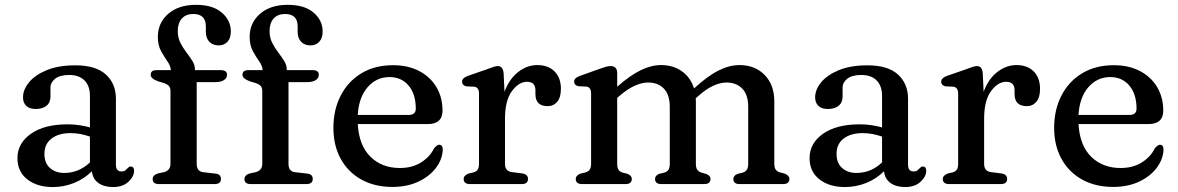

<svg xmlns="http://www.w3.org/2000/svg" viewBox="-20 -744 4762 776"><path d="M50.5 -104.5Q50.5 -165 104.8 -203.2Q159 -241.5 253 -241.5Q278 -241.5 301.2 -238Q324.5 -234.5 343.5 -229V-356Q343.5 -397 321.5 -419Q299.5 -441 259.5 -441Q222.5 -441 203.2 -426Q184 -411 184 -390V-354Q184 -329.5 168 -316.5Q152 -303.5 124 -303.5Q99 -303.5 86 -316.2Q73 -329 73 -350.5Q73 -382 97.8 -411.8Q122.5 -441.5 169.8 -460.8Q217 -480 284.5 -480Q367 -480 407.8 -443Q448.5 -406 448.5 -344.5V-78.5Q448.5 -51 471 -51Q481 -51 486 -55Q491 -59 494.5 -63Q497.5 -66 500.5 -68.5Q503.5 -71 507.5 -71Q522 -71 522 -53.5Q522 -31 499.2 -9.5Q476.5 12 437 12Q400.5 12 377.5 -4.5Q354.5 -21 351.5 -52Q320.5 -21 279.2 -4.5Q238 12 193.5 12Q130 12 90.2 -19.2Q50.5 -50.5 50.5 -104.5ZM159.5 -122.5Q159.5 -84.5 182.2 -64.8Q205 -45 240 -45Q298.5 -45 343.5 -87.5V-192Q326 -198 306.5 -202Q287 -206 265.5 -206Q216.5 -206 188 -183.8Q159.5 -161.5 159.5 -122.5Z M775 -82Q775 -51 801.5 -48L850 -42.5Q873 -40.5 873 -20.5Q873 0 847 0H622.5Q597 0 597 -20Q597 -37 620 -43.5L642 -48Q669 -55 669 -82V-376.5Q669 -388.5 663.2 -395.8Q657.5 -403 642 -408.5L620 -415Q589 -426 589 -441.5Q589 -460.5 612 -460.5H670.5Q669.5 -478 656.5 -496.2Q643.5 -514.5 630.8 -537.8Q618 -561 618 -595Q618 -651.5 659.8 -688Q701.5 -724.5 772 -724.5Q840 -724.5 876.5 -693Q913 -661.5 913 -617Q913 -589.5 899.2 -575Q885.5 -560.5 864 -560.5Q840 -560.5 826 -575.2Q812 -590 812 -615.5V-637.5Q812 -687.5 761 -687.5Q731.5 -687.5 715 -669.2Q698.5 -651 698.5 -618.5Q698.5 -592 709 -571.2Q719.5 -550.5 733.2 -532.5Q747 -514.5 757.5 -497.8Q768 -481 768 -462.5V-460.5H873Q897.5 -460.5 897.5 -441.5Q897.5 -429 885.5 -420.5Q873.5 -412 847 -412H775ZM1146 -82Q1146 -51 1172.5 -48L1221 -42.5Q1244 -40.5 1244 -20.5Q1244 0 1218 0H993.5Q968 0 968 -20Q968 -37 991 -43.5L1013 -48Q1040 -55 1040 -82V-376.5Q1040 -388.5 1034.2 -395.8Q1028.5 -403 1013 -408.5L991 -415Q960 -426 960 -441.5Q960 -460.5 983 -460.5H1041.5Q1040.5 -478 1027.5 -496.2Q1014.5 -514.5 1001.8 -537.8Q989 -561 989 -595Q989 -651.5 1030.8 -688Q1072.5 -724.5 1143 -724.5Q1211 -724.5 1247.5 -693Q1284 -661.5 1284 -617Q1284 -589.5 1270.2 -575Q1256.5 -560.5 1235 -560.5Q1211 -560.5 1197 -575.2Q1183 -590 1183 -615.5V-637.5Q1183 -687.5 1132 -687.5Q1102.5 -687.5 1086 -669.2Q1069.5 -651 1069.5 -618.5Q1069.5 -592 1080 -571.2Q1090.5 -550.5 1104.2 -532.5Q1118 -514.5 1128.5 -497.8Q1139 -481 1139 -462.5V-460.5H1244Q1268.5 -460.5 1268.5 -441.5Q1268.5 -429 1256.5 -420.5Q1244.5 -412 1218 -412H1146Z M1768.5 -297Q1768.5 -242.5 1708 -242.5H1426Q1431 -155.5 1477.5 -110.2Q1524 -65 1596 -65Q1646.5 -65 1682.2 -87.8Q1718 -110.5 1734 -144Q1746 -159 1755 -159Q1770 -158.5 1769.5 -138.5Q1767.5 -98.5 1741 -64.2Q1714.5 -30 1669.5 -9.2Q1624.5 11.5 1566 11.5Q1494 11.5 1440.2 -18.5Q1386.5 -48.5 1357 -102.2Q1327.5 -156 1327.5 -227.5Q1327.5 -300 1356.8 -357.2Q1386 -414.5 1440.2 -447.5Q1494.5 -480.5 1569 -480.5Q1629 -480.5 1674 -457Q1719 -433.5 1743.8 -392Q1768.5 -350.5 1768.5 -297ZM1554.5 -432.5Q1501 -432.5 1465.5 -391.2Q1430 -350 1426 -279.5H1632Q1660.5 -279.5 1660.5 -305Q1660.5 -363.5 1631.5 -398Q1602.5 -432.5 1554.5 -432.5Z M2015.5 -447.5 2019 -373Q2038.5 -425.5 2074.5 -453.2Q2110.5 -481 2151.5 -481Q2196 -481 2221.5 -455.2Q2247 -429.5 2247 -385Q2247 -350.5 2232.2 -332.8Q2217.5 -315 2193.5 -315Q2144 -315 2144 -364V-380.5Q2143.5 -413.5 2110 -413.5Q2077 -413.5 2049 -375.8Q2021 -338 2021 -263.5V-81.5Q2021 -52.5 2048 -48.5L2091 -43Q2114 -39.5 2114 -20.5Q2114 0 2088 0H1880Q1854 0 1854 -20.5Q1854 -35 1873.5 -42.5L1894.5 -47.5Q1905 -50.5 1910.5 -58.2Q1916 -66 1916 -81.5V-366Q1916 -390.5 1897.5 -393.5L1865 -395Q1847.5 -399 1847.5 -413.5Q1847.5 -428.5 1870 -437L1948 -464Q1964.5 -470.5 1975 -473.8Q1985.5 -477 1992 -477Q2013 -477 2015.5 -447.5Z M2474.5 -448.5V-393.5Q2527.5 -440 2570 -460.5Q2612.5 -481 2652 -481Q2701 -481 2736.2 -455.8Q2771.5 -430.5 2785 -386.5Q2840 -437 2884 -459Q2928 -481 2968.5 -481Q3031.5 -481 3070.5 -441Q3109.5 -401 3109.5 -334V-82.5Q3109.5 -66.5 3115.2 -58.5Q3121 -50.5 3132 -47.5L3151 -42.5Q3170.5 -35 3170.5 -20.5Q3170.5 0 3144.5 0H2969Q2944 0 2944 -21Q2944 -34.5 2961.5 -41.5L2982.5 -46.5Q2993 -50 2998.5 -58Q3004 -66 3004 -82.5V-312.5Q3004 -361 2980 -385.8Q2956 -410.5 2916.5 -410.5Q2890.5 -410.5 2861.2 -396.8Q2832 -383 2799 -353L2792 -347Q2792.5 -340.5 2792.5 -334V-82.5Q2792.5 -65.5 2798.2 -57.8Q2804 -50 2815 -46.5L2834 -41Q2851.5 -34.5 2851.5 -21Q2851.5 0 2826.5 0H2652.5Q2627.5 0 2627.5 -21Q2627.5 -34.5 2644.5 -41.5L2665.5 -46.5Q2676.5 -50 2681.8 -58Q2687 -66 2687 -82.5V-312.5Q2687 -361 2663.2 -385.8Q2639.5 -410.5 2599.5 -410.5Q2574 -410.5 2544.8 -397.2Q2515.5 -384 2482 -355L2474.5 -348.5V-81.5Q2474.5 -65.5 2479.8 -57.8Q2485 -50 2496 -46.5L2516 -41.5Q2533.5 -34.5 2533.5 -21Q2533.5 0 2508 0H2333Q2307 0 2307 -20.5Q2307 -35 2326.5 -42.5L2347.5 -47.5Q2358 -51 2363.5 -58.5Q2369 -66 2369 -81.5V-366.5Q2369 -391 2350.5 -394L2318 -395.5Q2300.5 -399.5 2300.5 -414Q2300.5 -429 2323 -437L2401.5 -465Q2416.5 -470.5 2427.5 -473.8Q2438.5 -477 2447.5 -477Q2474.5 -477 2474.5 -448.5Z M3252 -104.5Q3252 -165 3306.2 -203.2Q3360.5 -241.5 3454.5 -241.5Q3479.5 -241.5 3502.8 -238Q3526 -234.5 3545 -229V-356Q3545 -397 3523 -419Q3501 -441 3461 -441Q3424 -441 3404.8 -426Q3385.5 -411 3385.5 -390V-354Q3385.5 -329.5 3369.5 -316.5Q3353.5 -303.5 3325.5 -303.5Q3300.5 -303.5 3287.5 -316.2Q3274.5 -329 3274.5 -350.5Q3274.5 -382 3299.2 -411.8Q3324 -441.5 3371.2 -460.8Q3418.5 -480 3486 -480Q3568.5 -480 3609.2 -443Q3650 -406 3650 -344.5V-78.5Q3650 -51 3672.5 -51Q3682.5 -51 3687.5 -55Q3692.5 -59 3696 -63Q3699 -66 3702 -68.5Q3705 -71 3709 -71Q3723.5 -71 3723.5 -53.5Q3723.5 -31 3700.8 -9.5Q3678 12 3638.5 12Q3602 12 3579 -4.5Q3556 -21 3553 -52Q3522 -21 3480.8 -4.5Q3439.5 12 3395 12Q3331.5 12 3291.8 -19.2Q3252 -50.5 3252 -104.5ZM3361 -122.5Q3361 -84.5 3383.8 -64.8Q3406.5 -45 3441.5 -45Q3500 -45 3545 -87.5V-192Q3527.5 -198 3508 -202Q3488.5 -206 3467 -206Q3418 -206 3389.5 -183.8Q3361 -161.5 3361 -122.5Z M3952 -447.5 3955.5 -373Q3975 -425.5 4011 -453.2Q4047 -481 4088 -481Q4132.5 -481 4158 -455.2Q4183.5 -429.5 4183.5 -385Q4183.5 -350.5 4168.8 -332.8Q4154 -315 4130 -315Q4080.5 -315 4080.5 -364V-380.5Q4080 -413.5 4046.5 -413.5Q4013.5 -413.5 3985.5 -375.8Q3957.5 -338 3957.5 -263.5V-81.5Q3957.5 -52.5 3984.5 -48.5L4027.5 -43Q4050.5 -39.5 4050.5 -20.5Q4050.5 0 4024.5 0H3816.5Q3790.5 0 3790.5 -20.5Q3790.5 -35 3810 -42.5L3831 -47.5Q3841.5 -50.5 3847 -58.2Q3852.5 -66 3852.5 -81.5V-366Q3852.5 -390.5 3834 -393.5L3801.5 -395Q3784 -399 3784 -413.5Q3784 -428.5 3806.5 -437L3884.5 -464Q3901 -470.5 3911.5 -473.8Q3922 -477 3928.5 -477Q3949.5 -477 3952 -447.5Z M4681.5 -297Q4681.5 -242.5 4621 -242.5H4339Q4344 -155.5 4390.5 -110.2Q4437 -65 4509 -65Q4559.5 -65 4595.2 -87.8Q4631 -110.5 4647 -144Q4659 -159 4668 -159Q4683 -158.5 4682.5 -138.5Q4680.5 -98.5 4654 -64.2Q4627.5 -30 4582.5 -9.2Q4537.5 11.5 4479 11.5Q4407 11.5 4353.2 -18.5Q4299.5 -48.5 4270 -102.2Q4240.5 -156 4240.5 -227.5Q4240.5 -300 4269.8 -357.2Q4299 -414.5 4353.2 -447.5Q4407.5 -480.5 4482 -480.5Q4542 -480.5 4587 -457Q4632 -433.5 4656.8 -392Q4681.5 -350.5 4681.5 -297ZM4467.5 -432.5Q4414 -432.5 4378.5 -391.2Q4343 -350 4339 -279.5H4545Q4573.5 -279.5 4573.5 -305Q4573.5 -363.5 4544.5 -398Q4515.5 -432.5 4467.5 -432.5Z"/></svg>

Font: Fraunces 9pt Soft
Style: Regular
Weight: 400
Version: Version 1.000;[0bf87f6ff]